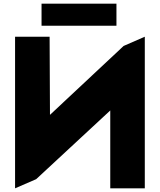

<svg xmlns="http://www.w3.org/2000/svg" viewBox="-20 -1025 870 1045"><path d="M206.1 -884.8V-1004.9H613.8V-884.8ZM62 0V-825.2H250L252 -399.9L652.8 -774.9L768.1 -825.2V0H580.1V-423.8L176.8 -49.8Z"/></svg>

Font: Hussar Preview
Style: Bold
Weight: 700
Foundry: Cannot Into Space Fonts, PlusOne Fonts
Version: Version 2.29RC2 "Millennial"